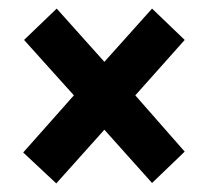

<svg xmlns="http://www.w3.org/2000/svg" viewBox="-20 -561 484 447"><path d="M112 -541 223 -417 334 -541 410 -468 295 -339 410 -208 334 -135 223 -259 111 -134 34 -206 152 -339 36 -468Z"/></svg>

Font: PT Sans Narrow
Style: Bold
Weight: 700
Width: 3
Designer: A.Korolkova, O.Umpeleva, V.Yefimov
Foundry: ParaType Ltd
Version: Version 2.003W OFL